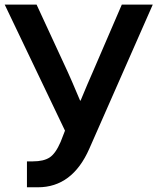

<svg xmlns="http://www.w3.org/2000/svg" viewBox="-21 -792 675 818"><path d="M-1 -772.5H134.8L267.6 -485.4Q278.3 -462.9 320.3 -363.3H322.3Q355.5 -443.4 373 -482.4L498 -772.5H629.9L359.4 -158.2Q287.1 5.9 140.6 5.9H93.8V-104.5H119.1Q165 -104.5 190.4 -121.1Q215.8 -137.7 237.3 -187.5L255.9 -235.4Z"/></svg>

Font: Gothic A1
Style: Bold
Weight: 700
Version: Version 2.50